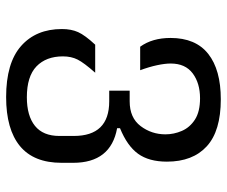

<svg xmlns="http://www.w3.org/2000/svg" viewBox="-78 -472 758 642"><g transform="rotate(90 301.0 -151.0)"><path d="M304.7 207.5Q190.4 207.5 133.8 157.5Q77.1 107.4 77.1 21Q77.1 -10.3 87.4 -33.2Q97.7 -56.2 129.4 -90.3H223.1Q189.9 -52.7 179.2 -31.5Q168.5 -10.3 168.5 17.6Q168.5 73.7 201.9 106Q235.4 138.2 305.2 138.2Q367.2 138.2 400.9 111.1Q434.6 84 434.6 29.3V-18.6Q434.6 -137.2 318.8 -137.2H283.2V-205.6H318.8Q374 -205.6 401.6 -242.2Q429.2 -278.8 429.2 -325.2Q429.2 -353.5 417.7 -380.1Q406.2 -406.7 379.9 -423.8Q353.5 -440.9 308.6 -440.9Q258.3 -440.9 225.3 -416.3Q192.4 -391.6 192.4 -342.8Q192.4 -323.7 198 -297.4Q203.6 -271 214.8 -240.7H136.2Q106.9 -281.2 106.9 -342.3Q106.9 -426.3 160.2 -468.3Q213.4 -510.3 312 -510.3Q418 -510.3 469.2 -463.4Q520.5 -416.5 520.5 -330.1Q520.5 -270 494.1 -233.6Q467.8 -197.3 408.7 -173.3V-163.6Q524.4 -142.6 524.4 -16.6V22Q524.4 115.2 468.3 161.4Q412.1 207.5 304.7 207.5Z"/></g></svg>

Font: Vazir Code Hack
Style: Code-Hack
Weight: 400
Foundry: DejaVu fonts team - Redesigned by Saber Rastikerdar
Version: Version 1.1.2